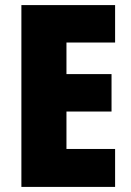

<svg xmlns="http://www.w3.org/2000/svg" viewBox="-20 -734 515 754"><path d="M432 0V-149H241V-296H418V-443H241V-567H432V-714H64V0Z"/></svg>

Font: Noto Sans Sinhala Condensed Black
Style: Regular
Weight: 900
Width: 3
Designer: Jelle Bosma - Monotype Design Team
Foundry: Monotype Imaging Inc.
Version: Version 2.006